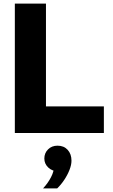

<svg xmlns="http://www.w3.org/2000/svg" viewBox="-20 -735 624 1061"><path d="M554 0H62V-715H234V-147H554ZM296 306H218Q245 277 262 244Q279 211 277 188L299 211Q268 211 246.5 190.5Q225 170 225 141Q225 111 245.5 90.5Q266 70 298 70Q333 70 354 93Q375 116 375 153Q375 176 364 204Q353 232 335 259Q317 286 296 306Z"/></svg>

Font: Wix Madefor Display ExtraBold
Style: Regular
Weight: 800
Designer: Dalton Maag Ltd
Foundry: Dalton Maag Ltd
Version: Version 3.100